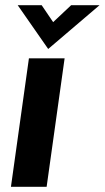

<svg xmlns="http://www.w3.org/2000/svg" viewBox="-20 -717 402 737"><path d="M22 0 91 -493H228L159 0ZM165 -529 48 -697H140L184 -632L253 -697H362Z"/></svg>

Font: Hanken Grotesk ExtraBold
Style: Italic
Weight: 800
Italic angle: -8°
Designer: Alfredo Marco Pradil
Foundry: Hanken Design Co.
Version: Version 3.013